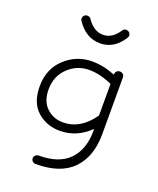

<svg xmlns="http://www.w3.org/2000/svg" viewBox="-147 -700 804 978"><g transform="rotate(20 254.5 -210.5)"><path d="M223 -11Q151 -11 100.5 -56Q50 -101 50 -190Q50 -284 112.5 -342Q175 -400 259 -400Q321 -400 385 -374V-377Q385 -387 392 -393.5Q399 -400 409 -400Q419 -400 426 -393.5Q433 -387 433 -377V-69Q433 53 366.5 121.5Q300 190 166 190Q156 190 149 183.5Q142 177 142 167Q142 158 149 151Q156 144 166 144Q276 144 330.5 87.5Q385 31 385 -69V-80Q314 -11 223 -11ZM223 -57Q319 -57 385 -153V-324Q319 -354 259 -354Q194 -354 146 -308Q98 -262 98 -190Q98 -126 134.5 -91.5Q171 -57 223 -57ZM136 -575Q131 -582 133 -592Q135 -602 143 -607Q151 -612 161 -610Q171 -608 176 -600Q212 -546 263 -546Q312 -546 347 -599Q352 -608 361.5 -610Q371 -612 379 -607Q387 -602 389.5 -593Q392 -584 387 -576Q340 -500 263 -500Q186 -500 136 -575Z"/></g></svg>

Font: Hoogli
Style: Regular
Weight: 400
Designer: Anand Singh Naorem
Foundry: Brand New Type
Version: Version 1.00 b007